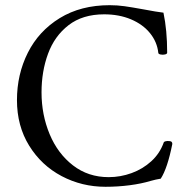

<svg xmlns="http://www.w3.org/2000/svg" viewBox="-20 -696 696 729"><path d="M44.4 -315.9Q44.4 -413.6 85.7 -495.8Q127 -578.1 206.8 -627.2Q286.6 -676.3 396.5 -676.3Q425.3 -676.3 452.9 -672.4Q480.5 -668.5 523.9 -660.6Q574.7 -650.9 600.6 -647.9Q614.7 -581.5 614.7 -496.1Q614.7 -491.2 606.7 -489.3Q598.6 -487.3 590.1 -489Q581.5 -490.7 581.1 -495.1Q576.7 -536.6 549.6 -570.1Q522.5 -603.5 477.3 -622.6Q432.1 -641.6 375.5 -641.6Q293.5 -641.6 240.2 -600.3Q187 -559.1 162.4 -491.9Q137.7 -424.8 137.7 -345.2Q137.7 -260.3 168.5 -186.5Q199.2 -112.8 257.1 -68.1Q314.9 -23.4 392.6 -23.4Q437.5 -23.4 479.7 -38.8Q522 -54.2 554.4 -83.7Q586.9 -113.3 601.6 -154.8Q602.5 -158.2 608.9 -159.7Q615.2 -161.1 622.3 -160.4Q629.4 -159.7 631.3 -157.7Q634.3 -154.8 634.3 -149.4Q625 -103 614 -70.1Q603 -37.1 590.3 -17.6Q571.3 -14.6 552.7 -9.3Q517.1 1.5 472.7 7.3Q428.2 13.2 380.4 13.2Q291 13.2 214.1 -27.3Q137.2 -67.9 90.8 -142.8Q44.4 -217.8 44.4 -315.9Z"/></svg>

Font: Junicode Two Beta VF
Style: Regular
Weight: 400
Designer: Peter S. Baker
Foundry: Briery Creek Software
Version: Version 1.031 beta; ttfautohint (v1.8.1.43-b0c9)